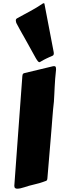

<svg xmlns="http://www.w3.org/2000/svg" viewBox="-20 -1125 366 1179"><path d="M67.9 15.6 92.3 -318.4Q104.5 -486.3 110.4 -564.9Q116.2 -643.6 116.2 -643.1Q116.7 -651.9 117.2 -657.7Q117.7 -663.6 119.1 -667.5Q120.6 -671.4 123 -673.3Q125.5 -675.3 130.4 -676.3L299.3 -716.8Q305.7 -718.8 312.5 -718.8Q319.3 -718.8 321.8 -714.6Q324.2 -710.4 324.2 -697.8Q320.8 -667.5 318.8 -641.1Q316.9 -614.7 315.7 -590.8Q314.5 -566.9 313.5 -544.7Q312.5 -522.5 311 -500.5Q308.1 -476.6 305.9 -452.6Q303.7 -428.7 301.8 -403.1Q299.8 -377.4 297.6 -348.9Q295.4 -320.3 292.5 -286.6L271 -29.3Q270.5 -24.9 269.3 -20.8Q268.1 -16.6 262.7 -14.2Q262.2 -14.2 256.8 -12.2Q251.5 -10.3 242.7 -7.1Q233.9 -3.9 222.2 -0.5Q210.4 2.9 197.3 5.9Q175.3 10.7 158.9 15.6Q142.6 20.5 129.9 24.7Q117.2 28.8 106.4 31.2Q95.7 33.7 85 33.7Q77.6 33.7 72.8 29.8Q67.9 25.9 67.9 15.6ZM148.9 -859.9Q137.7 -880.4 129.9 -894Q122.1 -907.7 115.2 -919.9Q108.4 -932.1 100.6 -946Q92.8 -960 82 -980.5Q79.1 -985.8 78.4 -990.7Q77.6 -995.6 77.1 -999.5Q77.1 -1004.9 79.6 -1008.1Q82 -1011.2 86.9 -1013.7Q105 -1023.9 124.8 -1034.4Q144.5 -1044.9 164.6 -1055.9Q184.6 -1066.9 204.3 -1078.6Q224.1 -1090.3 242.2 -1103Q247.1 -1105.5 249 -1105.5Q252 -1105.5 252.9 -1101.6L307.6 -815.9Q308.6 -809.6 309.6 -805.4Q310.5 -801.3 310.5 -797.4Q310.5 -793 309.1 -789.1Q307.6 -785.2 302.7 -782.7Q292.5 -778.3 283.7 -774.4Q274.9 -770.5 266.4 -766.4Q257.8 -762.2 248.3 -757.3Q238.8 -752.4 227.1 -745.1Q225.1 -743.2 221.7 -743.2Q217.3 -743.2 211.9 -749.8Q206.5 -756.3 198.5 -770.3Q190.4 -784.2 178.5 -806.4Q166.5 -828.6 148.9 -859.9Z"/></svg>

Font: Carter One
Style: Regular
Weight: 400
Designer: vernon adams
Foundry: vernon adams
Version: Version 1.000